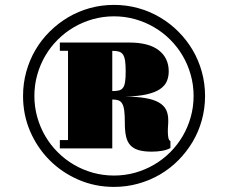

<svg xmlns="http://www.w3.org/2000/svg" viewBox="-20 -730 914 769"><path d="M72.3 -345.7Q72.3 -396 85.2 -442.6Q98.1 -489.3 121.8 -529.8Q145.5 -570.3 179 -603.5Q212.4 -636.7 252.7 -660.6Q293 -684.6 339.6 -697.5Q386.2 -710.4 436.5 -710.4Q486.8 -710.4 533.4 -697.5Q580.1 -684.6 620.6 -660.6Q661.1 -636.7 694.3 -603.5Q727.5 -570.3 751.5 -529.8Q775.4 -489.3 788.3 -442.6Q801.3 -396 801.3 -345.7Q801.3 -295.4 788.3 -248.8Q775.4 -202.1 751.5 -161.9Q727.5 -121.6 694.3 -88.1Q661.1 -54.7 620.6 -31Q580.1 -7.3 533.4 5.6Q486.8 18.6 436.5 18.6Q360.8 18.6 294.7 -10Q228.5 -38.6 179 -88.1Q129.4 -137.7 100.8 -203.9Q72.3 -270 72.3 -345.7ZM117.7 -345.7Q117.7 -301.8 129.2 -261Q140.6 -220.2 161.4 -184.8Q182.1 -149.4 211.2 -120.4Q240.2 -91.3 275.6 -70.6Q311 -49.8 351.8 -38.3Q392.6 -26.9 436.5 -26.9Q480.5 -26.9 521.2 -38.3Q562 -49.8 597.4 -70.6Q632.8 -91.3 661.9 -120.4Q690.9 -149.4 711.7 -184.8Q732.4 -220.2 743.9 -261Q755.4 -301.8 755.4 -345.7Q755.4 -389.6 743.9 -430.4Q732.4 -471.2 711.7 -506.6Q690.9 -542 661.9 -571Q632.8 -600.1 597.4 -620.8Q562 -641.6 521.2 -653.1Q480.5 -664.6 436.5 -664.6Q392.6 -664.6 351.8 -653.1Q311 -641.6 275.6 -620.8Q240.2 -600.1 211.2 -571Q182.1 -542 161.4 -506.6Q140.6 -471.2 129.2 -430.4Q117.7 -389.6 117.7 -345.7ZM219.7 -168.9H252.4V-526.4H219.7V-559.6H498Q576.2 -559.6 616 -528.6Q655.8 -497.6 655.8 -443.8Q655.8 -422.9 648.2 -404.8Q640.6 -386.7 621.1 -373.3Q601.6 -359.9 567.6 -352.1Q533.7 -344.2 481 -343.3Q530.3 -342.8 563.5 -336.9Q596.7 -331.1 616.7 -319.3Q636.7 -307.6 645.3 -290.3Q653.8 -272.9 653.8 -250Q653.8 -243.2 653.8 -238Q653.8 -232.9 652.8 -222.2Q652.3 -216.8 652.3 -211.9Q652.3 -207 652.3 -201.7Q652.3 -188.5 654.3 -178.5Q656.2 -168.5 662.6 -164.6V-137.2Q649.9 -129.9 630.4 -126.2Q610.8 -122.6 587.9 -122.6Q556.2 -122.6 535.4 -128.7Q514.6 -134.8 502.2 -148.2Q489.7 -161.6 484.9 -183.3Q480 -205.1 480 -236.3Q480 -267.1 477.8 -285.6Q475.6 -304.2 469.7 -314.5Q463.9 -324.7 454.1 -328.1Q444.3 -331.5 429.7 -331.5V-135.7H219.7ZM429.7 -365.2Q445.8 -365.2 456.1 -367.7Q466.3 -370.1 472.4 -378.2Q478.5 -386.2 481 -401.9Q483.4 -417.5 483.4 -443.8Q483.4 -470.2 481 -486.6Q478.5 -502.9 472.4 -511.7Q466.3 -520.5 456.1 -523.4Q445.8 -526.4 429.7 -526.4Z"/></svg>

Font: GravitasOne
Style: Regular
Weight: 400
Designer: Riccardo De Franceschi
Foundry: Sorkin Type Co.
Version: Version 1.001